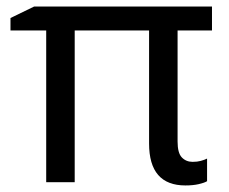

<svg xmlns="http://www.w3.org/2000/svg" viewBox="-20 -556 699 586"><path d="M84 -536H627V-463H522V-124Q522 -89 535 -75.5Q548 -62 568 -62Q582 -62 593 -65Q604 -68 612 -72V-3Q604 2 586.5 6Q569 10 546 10Q435 10 435 -118V-463H208V0H121V-463H12V-501Z"/></svg>

Font: BC Sans
Style: Regular
Weight: 400
Designer: Monotype Design Team
Province of B.C.
Foundry: Monotype Imaging Inc.
Version: Version 2.000;GOOG;noto-source:20170915:90ef993387c0